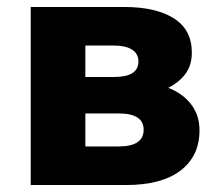

<svg xmlns="http://www.w3.org/2000/svg" viewBox="-20 -530 629 550"><path d="M68 0V-510H336Q426.5 -510 478 -477.5Q529.5 -445 529.5 -379Q529.5 -343 511 -318.2Q492.5 -293.5 462 -278.5Q504 -262 527.8 -230.8Q551.5 -199.5 551.5 -156.5Q551.5 -83 497.2 -41.5Q443 0 341.5 0ZM307.5 -399.5H224.5V-309.5H307.5Q376.5 -309.5 376.5 -354Q376.5 -376.5 358 -388Q339.5 -399.5 307.5 -399.5ZM224.5 -110.5H320Q391.5 -110.5 391.5 -158.5Q391.5 -205 320 -205H224.5Z"/></svg>

Font: Geologica
Style: Bold
Weight: 700
Designer: Sindre Bremnes, Frode Helland
Foundry: Monokrom Skriftforlag AS
Version: Version 1.010; ttfautohint (v1.8.4.7-5d5b);gftools[0.9.28]